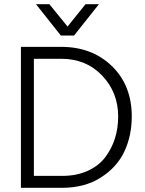

<svg xmlns="http://www.w3.org/2000/svg" viewBox="-20 -898 695 918"><path d="M277 0H80V-674H272Q420 -674 515 -582Q610 -490 610 -341Q610 -250 575 -174.5Q540 -99 462.5 -49.5Q385 0 277 0ZM272 -617H142V-57H277Q346 -57 399 -81Q452 -105 483 -146Q514 -187 529.5 -236Q545 -285 545 -341Q545 -456 468.5 -536.5Q392 -617 272 -617ZM334 -728H271L152 -878H216L303 -771L389 -878H453Z"/></svg>

Font: Hind Siliguri Light
Style: Regular
Weight: 300
Designer: Jyotish Sonowal
Foundry: Indian Type Foundry
Version: Version 1.001;PS 1.0;hotconv 1.0.86;makeotf.lib2.5.63406; tt